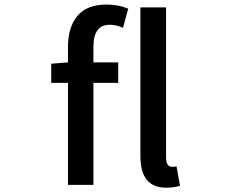

<svg xmlns="http://www.w3.org/2000/svg" viewBox="-20 -830 1040 862"><path d="M285.2 -549.8V-619.1Q285.2 -708 327.6 -758.8Q370.1 -809.6 459 -809.6Q511.7 -809.6 555.7 -791L532.2 -705.1Q502 -718.8 472.7 -718.8Q399.4 -718.8 399.4 -620.1V-549.8H510.7V-458H399.4V0H285.2V-458H210V-543.9ZM772.5 -83 788.1 3.9Q761.7 12.7 725.6 12.7Q610.4 12.7 610.4 -128.9V-796.9H725.6V-123Q725.6 -81.1 752.9 -81.1Q762.7 -81.1 772.5 -83Z"/></svg>

Font: Gen Shin Gothic Monospace Medium
Style: Regular
Weight: 500
Designer: [Source Han Sans]
Ryoko NISHIZUKA  (kana & ideographs); Paul D. Hunt (Latin, Greek & Cyrillic); Wenlong ZHANG  (bopomofo
Version: Version 1.002.20150607